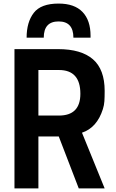

<svg xmlns="http://www.w3.org/2000/svg" viewBox="-20 -1055 651 1075"><path d="M566 0H421L309 -291H195V0H61V-780H305Q435 -780 500.5 -723Q566 -666 566 -546Q566 -511 564.5 -488.5Q563 -466 556 -444Q523 -340 439 -312ZM310 -408Q430 -408 430 -530Q430 -663 310 -663H195V-408ZM487 -844H391Q391 -935 308 -935Q225 -935 225 -844H129Q129 -931 169 -983Q209 -1035 308 -1035Q397 -1035 442 -988Q487 -941 487 -855Z"/></svg>

Font: Tanohe Sans SemiBold
Style: Regular
Weight: 600
Designer: Village Type and Design LLC & Cristiano Sobral
Foundry: Cooper Hewitt Smithsonian Design Museum
Version: Version 1.00;September 29, 2021;FontCreator 13.0.0.2655 64-b